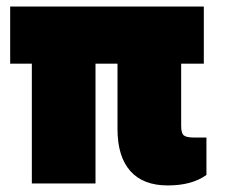

<svg xmlns="http://www.w3.org/2000/svg" viewBox="-20 -559 690 585"><path d="M601 -539V-365H532V-176Q532 -153 540 -146.5Q548 -140 571 -140H609V-26Q565 6 491 6Q416 6 377 -38Q338 -82 338 -166V-365H271V0H77V-365H11V-539Z"/></svg>

Font: Exo Black
Style: Regular
Weight: 900
Designer: Natanael Gama
Foundry: Natanael Gama
Version: Version 1.500; ttfautohint (v1.6)